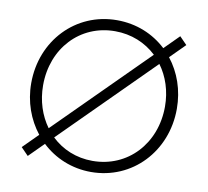

<svg xmlns="http://www.w3.org/2000/svg" viewBox="-78 -779 949 875"><g transform="rotate(10 396.5 -341.0)"><path d="M691 -670 624 -603C564 -659 485 -692 395 -692C204 -692 59 -539 59 -342C59 -255 88 -177 136 -116L67 -47L101 -12L169 -80C228 -24 308 10 397 10C588 10 733 -144 733 -341C733 -428 705 -506 657 -567L725 -635ZM114 -342C114 -513 233 -641 395 -641C471 -641 537 -613 587 -566L173 -153C136 -204 114 -269 114 -342ZM205 -116 619 -529C656 -479 678 -414 678 -342C678 -170 558 -41 395 -41C320 -41 254 -69 205 -116Z"/></g></svg>

Font: MV Cash ExtraLight
Style: Regular
Weight: 200
Designer: Rodrigo Fuenzalida
Foundry: fragTYPE
Version: Version 1.100;Glyphs 3.1.2 (3151)